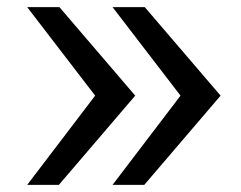

<svg xmlns="http://www.w3.org/2000/svg" viewBox="-20 -518 675 538"><path d="M56.2 0 246.6 -250 56.2 -498H146.5L358.9 -250L145 0ZM295.4 0 485.8 -250 295.4 -498H385.7L598.1 -250L384.3 0Z"/></svg>

Font: Andika APac
Style: Regular
Weight: 400
Designer: Victor Gaultney, Annie Olsen, Julie Remington, Don Collingsworth, Eric Hays, Becca Hirsbrunner
Foundry: SIL International
Version: Version 5.000